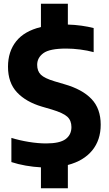

<svg xmlns="http://www.w3.org/2000/svg" viewBox="-20 -880 577 1020"><path d="M197.5 120V9Q158 7 116.8 -0.2Q75.5 -7.5 40.5 -19V-147.5Q84 -134 133.5 -126Q183 -118 225 -118Q297.5 -118 328.5 -141Q359.5 -164 359.5 -205Q359.5 -240 337.5 -260Q315.5 -280 256 -298L203 -313.5Q118 -338.5 70.2 -389.5Q22.5 -440.5 22.5 -525.5Q22.5 -606 65.8 -660.5Q109 -715 197.5 -736.5V-860H340.5V-749.5Q377.5 -748.5 413 -743.5Q448.5 -738.5 477.5 -731V-603Q444.5 -612 405.8 -617Q367 -622 332 -622Q244 -622 210.8 -597.8Q177.5 -573.5 177.5 -535.5Q177.5 -502.5 197 -483.2Q216.5 -464 270 -448L322.5 -432.5Q417 -405.5 466 -354.2Q515 -303 515 -217.5Q515 -136 469.8 -80.8Q424.5 -25.5 340.5 -3.5V120Z"/></svg>

Font: Encode Sans SemiCondensed SemiCondensed
Style: Bold
Weight: 700
Width: 4
Designer: Multiple Designers
Foundry: Impallari Type
Version: Version 3.000; ttfautohint (v1.8.3) -l 8 -r 50 -G 200 -x 14 